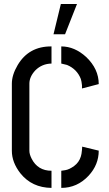

<svg xmlns="http://www.w3.org/2000/svg" viewBox="-20 -916 534 941"><path d="M242.2 -748 278.3 -896.5H357.4L298.8 -748ZM38.1 -176.8Q38.1 -120.1 80.1 -66.4Q136.7 3.9 232.4 4.9V-79.1Q165 -79.1 134.8 -138.7Q124 -160.2 124 -176.8V-505.9Q124 -540 153.3 -571.3Q185.5 -603.5 232.4 -604.5V-688.5Q121.1 -689.5 66.4 -596.7Q38.1 -548.8 38.1 -505.9ZM280.3 4.9Q358.4 4.9 414.1 -54.7Q463.9 -108.4 463.9 -177.7L382.8 -197.3Q382.8 -186.5 381.8 -181.6Q379.9 -159.2 376 -148.4Q367.2 -120.1 343.3 -102.5Q319.3 -85 299.8 -82L280.3 -79.1ZM280.3 -604.5Q280.3 -604.5 308.6 -597.7Q357.4 -577.1 376 -529.3Q379.9 -517.6 381.8 -498V-482.4L463.9 -503.9Q463.9 -578.1 402.3 -636.7Q345.7 -688.5 280.3 -688.5Z"/></svg>

Font: Post No Bills Colombo
Style: SemiBold
Weight: 700
Designer: Kosala Senevirathne, Siva Puranthara, Lasantha Premarathna, Tharique Azeez
Foundry: Mooniak
Version: Version 1.220 ; ttfautohint (v1.5)